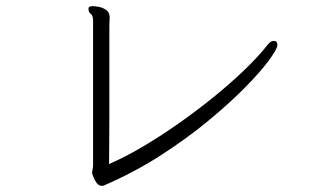

<svg xmlns="http://www.w3.org/2000/svg" viewBox="-20 -635 1040 625"><path d="M280 -73Q280 -77 281.5 -84Q283 -91 283 -98V-566Q283 -585 275.5 -590Q268 -595 268 -607Q268 -615 282 -615Q287 -615 300 -613Q313 -611 325 -603Q337 -595 337 -578Q337 -573 336.5 -567Q336 -561 336 -553Q336 -547 336 -519Q336 -491 336 -448Q336 -405 336 -355.5Q336 -306 336 -257Q336 -208 335.5 -167Q335 -126 335 -101Q388 -124 447 -159Q506 -194 565.5 -236Q625 -278 679.5 -322.5Q734 -367 778.5 -410Q823 -453 851 -489Q861 -502 871 -502Q883 -502 883 -489Q883 -476 855 -438Q827 -400 775.5 -348Q724 -296 654 -238.5Q584 -181 499.5 -127Q415 -73 320 -32Q318 -31 316 -30.5Q314 -30 312 -30Q302 -30 295 -39Q288 -48 284.5 -58Q281 -68 280 -70Z"/></svg>

Font: Moon Stars Kai T HW Light
Style: Regular
Weight: 300
Designer: GuiWonder
Version: Version 1.101